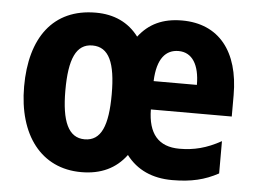

<svg xmlns="http://www.w3.org/2000/svg" viewBox="-45 -614 909 681"><g transform="rotate(5 409.5 -274.0)"><path d="M577 -557C508 -557 459 -533 423 -486C387 -534 335 -558 270 -558C118 -558 39 -449 39 -275C39 -103 124 10 267 10C337 10 390 -15 427 -65C465 -15 520 10 591 10C659 10 707 -2 755 -28V-143C703 -114 658 -103 607 -103C532 -103 495 -147 494 -233H782V-309C782 -465 708 -557 577 -557ZM574 -448C623 -448 649 -405 649 -334H495C498 -415 529 -448 574 -448ZM268 -441C327 -441 351 -386 351 -275C351 -163 328 -107 269 -107C211 -107 186 -164 186 -274C186 -386 210 -441 268 -441Z"/></g></svg>

Font: Noto Sans Bengali Condensed
Style: Bold
Weight: 700
Width: 3
Designer: Joana Ranito - Universal Thirst; Jelle Bosma - Monotype Design Team
Foundry: Universal Thirst ehf.
Version: Version 3.000